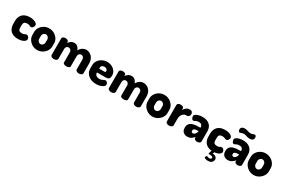

<svg xmlns="http://www.w3.org/2000/svg" viewBox="137 -2139 5616 3797"><g transform="rotate(30 2945.5 -241.0)"><path d="M255 10Q176 10 125.5 -18Q75 -46 51.5 -94Q28 -142 28 -202V-270Q28 -330 51.5 -378Q75 -426 125 -454Q175 -482 253 -482Q302 -482 340 -470.5Q378 -459 400 -440Q422 -421 422 -399Q422 -385 414.5 -367Q407 -349 393.5 -336Q380 -323 362 -323Q350 -323 338.5 -329Q327 -335 310 -341Q293 -347 266 -347Q221 -347 202 -327Q183 -307 183 -270V-202Q183 -165 202 -145Q221 -125 267 -125Q294 -125 310 -132Q326 -139 337.5 -145.5Q349 -152 362 -152Q383 -152 398 -140Q413 -128 420.5 -110.5Q428 -93 428 -78Q428 -56 405 -35.5Q382 -15 343 -2.5Q304 10 255 10Z M692 10Q631 10 579.5 -19.5Q528 -49 496.5 -97.5Q465 -146 465 -202V-272Q465 -328 495.5 -376Q526 -424 578 -453Q630 -482 692 -482Q753 -482 805 -453.5Q857 -425 888.5 -377.5Q920 -330 920 -272V-202Q920 -147 888.5 -98.5Q857 -50 805 -20Q753 10 692 10ZM692 -125Q712 -125 728.5 -136Q745 -147 755 -164.5Q765 -182 765 -202V-272Q765 -291 755 -308Q745 -325 728.5 -336Q712 -347 692 -347Q672 -347 655.5 -336Q639 -325 629.5 -308Q620 -291 620 -272V-202Q620 -182 629.5 -164.5Q639 -147 655.5 -136Q672 -125 692 -125Z M1069 0Q1035 0 1013.5 -15Q992 -30 992 -48V-429Q992 -450 1013.5 -463Q1035 -476 1069 -476Q1097 -476 1117 -463Q1137 -450 1137 -429V-406Q1154 -435 1187 -458.5Q1220 -482 1269 -482Q1310 -482 1341 -454Q1372 -426 1387 -382Q1413 -433 1453.5 -457.5Q1494 -482 1537 -482Q1584 -482 1625.5 -457.5Q1667 -433 1693 -386Q1719 -339 1719 -272V-48Q1719 -30 1696 -15Q1673 0 1641 0Q1610 0 1587 -15Q1564 -30 1564 -48V-272Q1564 -297 1554.5 -314Q1545 -331 1529.5 -339.5Q1514 -348 1497 -348Q1481 -348 1466.5 -339.5Q1452 -331 1442.5 -314.5Q1433 -298 1433 -272V-47Q1433 -22 1408.5 -11Q1384 0 1355 0Q1328 0 1303 -11Q1278 -22 1278 -47V-271Q1278 -296 1268 -313Q1258 -330 1242.5 -338.5Q1227 -347 1210 -347Q1194 -347 1179.5 -339Q1165 -331 1156 -314.5Q1147 -298 1147 -272V-48Q1147 -30 1124 -15Q1101 0 1069 0Z M2040 10Q1966 10 1909 -16.5Q1852 -43 1819.5 -91Q1787 -139 1787 -202V-275Q1787 -331 1818 -378Q1849 -425 1901 -453.5Q1953 -482 2017 -482Q2075 -482 2123.5 -458Q2172 -434 2202 -391.5Q2232 -349 2232 -292Q2232 -247 2217.5 -227.5Q2203 -208 2180.5 -203.5Q2158 -199 2135 -199H1942V-193Q1942 -156 1970 -133.5Q1998 -111 2044 -111Q2075 -111 2097 -120.5Q2119 -130 2136 -139Q2153 -148 2169 -148Q2187 -148 2200 -136Q2213 -124 2219.5 -108Q2226 -92 2226 -80Q2226 -61 2203 -40Q2180 -19 2138.5 -4.5Q2097 10 2040 10ZM1942 -286H2066Q2077 -286 2082 -291Q2087 -296 2087 -310Q2087 -330 2076.5 -343.5Q2066 -357 2049.5 -363.5Q2033 -370 2014 -370Q1996 -370 1979.5 -363.5Q1963 -357 1952.5 -343.5Q1942 -330 1942 -310Z M2378 0Q2344 0 2322.5 -15Q2301 -30 2301 -48V-429Q2301 -450 2322.5 -463Q2344 -476 2378 -476Q2406 -476 2426 -463Q2446 -450 2446 -429V-406Q2463 -435 2496 -458.5Q2529 -482 2578 -482Q2619 -482 2650 -454Q2681 -426 2696 -382Q2722 -433 2762.5 -457.5Q2803 -482 2846 -482Q2893 -482 2934.5 -457.5Q2976 -433 3002 -386Q3028 -339 3028 -272V-48Q3028 -30 3005 -15Q2982 0 2950 0Q2919 0 2896 -15Q2873 -30 2873 -48V-272Q2873 -297 2863.5 -314Q2854 -331 2838.5 -339.5Q2823 -348 2806 -348Q2790 -348 2775.5 -339.5Q2761 -331 2751.5 -314.5Q2742 -298 2742 -272V-47Q2742 -22 2717.5 -11Q2693 0 2664 0Q2637 0 2612 -11Q2587 -22 2587 -47V-271Q2587 -296 2577 -313Q2567 -330 2551.5 -338.5Q2536 -347 2519 -347Q2503 -347 2488.5 -339Q2474 -331 2465 -314.5Q2456 -298 2456 -272V-48Q2456 -30 2433 -15Q2410 0 2378 0Z M3323 10Q3262 10 3210.5 -19.5Q3159 -49 3127.5 -97.5Q3096 -146 3096 -202V-272Q3096 -328 3126.5 -376Q3157 -424 3209 -453Q3261 -482 3323 -482Q3384 -482 3436 -453.5Q3488 -425 3519.5 -377.5Q3551 -330 3551 -272V-202Q3551 -147 3519.5 -98.5Q3488 -50 3436 -20Q3384 10 3323 10ZM3323 -125Q3343 -125 3359.5 -136Q3376 -147 3386 -164.5Q3396 -182 3396 -202V-272Q3396 -291 3386 -308Q3376 -325 3359.5 -336Q3343 -347 3323 -347Q3303 -347 3286.5 -336Q3270 -325 3260.5 -308Q3251 -291 3251 -272V-202Q3251 -182 3260.5 -164.5Q3270 -147 3286.5 -136Q3303 -125 3323 -125Z M3699 0Q3666 0 3644.5 -15Q3623 -30 3623 -48V-429Q3623 -450 3644.5 -463Q3666 -476 3699 -476Q3728 -476 3748 -463Q3768 -450 3768 -429V-392Q3778 -414 3796.5 -434.5Q3815 -455 3838.5 -468.5Q3862 -482 3887 -482H3916Q3938 -482 3954.5 -462Q3971 -442 3971 -415Q3971 -387 3954.5 -367Q3938 -347 3916 -347H3887Q3860 -347 3835 -328.5Q3810 -310 3794 -277Q3778 -244 3778 -198V-48Q3778 -30 3755 -15Q3732 0 3699 0Z M4118 10Q4066 10 4028 -22.5Q3990 -55 3990 -123Q3990 -182 4020 -215Q4050 -248 4102.5 -261Q4155 -274 4224 -274H4260V-284Q4260 -301 4253 -318Q4246 -335 4230 -346.5Q4214 -358 4185 -358Q4144 -358 4124 -350Q4104 -342 4093 -333.5Q4082 -325 4068 -325Q4043 -325 4029.5 -350Q4016 -375 4016 -402Q4016 -426 4043.5 -444Q4071 -462 4110.5 -472Q4150 -482 4187 -482Q4269 -482 4319 -454Q4369 -426 4392 -381.5Q4415 -337 4415 -286V-48Q4415 -28 4393.5 -14Q4372 0 4339 0Q4310 0 4290 -14Q4270 -28 4270 -48V-70Q4243 -39 4207 -14.5Q4171 10 4118 10ZM4185 -103Q4201 -103 4218 -115.5Q4235 -128 4247.5 -149Q4260 -170 4260 -195V-199H4256Q4228 -199 4202.5 -195.5Q4177 -192 4161.5 -180.5Q4146 -169 4146 -145Q4146 -123 4157 -113Q4168 -103 4185 -103Z M4711 10Q4632 10 4581.5 -18Q4531 -46 4507.5 -94Q4484 -142 4484 -202V-270Q4484 -330 4507.5 -378Q4531 -426 4581 -454Q4631 -482 4709 -482Q4758 -482 4796 -470.5Q4834 -459 4856 -440Q4878 -421 4878 -399Q4878 -385 4870.5 -367Q4863 -349 4849.5 -336Q4836 -323 4818 -323Q4806 -323 4794.5 -329Q4783 -335 4766 -341Q4749 -347 4722 -347Q4677 -347 4658 -327Q4639 -307 4639 -270V-202Q4639 -165 4658 -145Q4677 -125 4723 -125Q4750 -125 4766 -132Q4782 -139 4793.5 -145.5Q4805 -152 4818 -152Q4839 -152 4854 -140Q4869 -128 4876.5 -110.5Q4884 -93 4884 -78Q4884 -56 4861 -35.5Q4838 -15 4799 -2.5Q4760 10 4711 10ZM4716 219Q4698 219 4677.5 215.5Q4657 212 4642.5 205Q4628 198 4628 188Q4628 184 4630.5 174Q4633 164 4639 155Q4645 146 4654 146Q4663 146 4675.5 153Q4688 160 4712 160Q4732 160 4745 152.5Q4758 145 4758 129Q4758 116 4748 106.5Q4738 97 4715 95L4653 89L4682 -9H4746L4727 47Q4778 49 4802.5 71.5Q4827 94 4827 126Q4827 143 4817.5 165Q4808 187 4784 203Q4760 219 4716 219Z M5044 10Q4992 10 4954 -22.5Q4916 -55 4916 -123Q4916 -182 4946 -215Q4976 -248 5028.5 -261Q5081 -274 5150 -274H5186V-284Q5186 -301 5179 -318Q5172 -335 5156 -346.5Q5140 -358 5111 -358Q5070 -358 5050 -350Q5030 -342 5019 -333.5Q5008 -325 4994 -325Q4969 -325 4955.5 -350Q4942 -375 4942 -402Q4942 -426 4969.5 -444Q4997 -462 5036.5 -472Q5076 -482 5113 -482Q5195 -482 5245 -454Q5295 -426 5318 -381.5Q5341 -337 5341 -286V-48Q5341 -28 5319.5 -14Q5298 0 5265 0Q5236 0 5216 -14Q5196 -28 5196 -48V-70Q5169 -39 5133 -14.5Q5097 10 5044 10ZM5111 -103Q5127 -103 5144 -115.5Q5161 -128 5173.5 -149Q5186 -170 5186 -195V-199H5182Q5154 -199 5128.5 -195.5Q5103 -192 5087.5 -180.5Q5072 -169 5072 -145Q5072 -123 5083 -113Q5094 -103 5111 -103ZM5213 -573Q5178 -573 5154 -580Q5130 -587 5110.5 -593.5Q5091 -600 5067 -600Q5046 -600 5031 -595Q5016 -590 5004.5 -584.5Q4993 -579 4981 -579Q4966 -579 4957.5 -589Q4949 -599 4946 -611Q4943 -623 4943 -628Q4943 -655 4953.5 -669.5Q4964 -684 4978.5 -691Q4993 -698 5007 -699.5Q5021 -701 5028 -701Q5059 -701 5081 -694.5Q5103 -688 5125 -681Q5147 -674 5174 -674Q5195 -674 5210 -679.5Q5225 -685 5237 -690Q5249 -695 5260 -695Q5276 -695 5284 -685Q5292 -675 5295 -663Q5298 -651 5298 -646Q5298 -619 5287.5 -604.5Q5277 -590 5262.5 -583Q5248 -576 5234 -574.5Q5220 -573 5213 -573Z M5636 10Q5575 10 5523.5 -19.5Q5472 -49 5440.5 -97.5Q5409 -146 5409 -202V-272Q5409 -328 5439.5 -376Q5470 -424 5522 -453Q5574 -482 5636 -482Q5697 -482 5749 -453.5Q5801 -425 5832.5 -377.5Q5864 -330 5864 -272V-202Q5864 -147 5832.5 -98.5Q5801 -50 5749 -20Q5697 10 5636 10ZM5636 -125Q5656 -125 5672.5 -136Q5689 -147 5699 -164.5Q5709 -182 5709 -202V-272Q5709 -291 5699 -308Q5689 -325 5672.5 -336Q5656 -347 5636 -347Q5616 -347 5599.5 -336Q5583 -325 5573.5 -308Q5564 -291 5564 -272V-202Q5564 -182 5573.5 -164.5Q5583 -147 5599.5 -136Q5616 -125 5636 -125Z"/></g></svg>

Font: Dosis ExtraBold
Style: Regular
Weight: 800
Designer: EdgarTolentino, PabloImpallari, IginoMarini
Foundry: EdgarTolentino, PabloImpallari, IginoMarini
Version: Version 3.001; ttfautohint (v1.8.2)